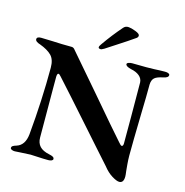

<svg xmlns="http://www.w3.org/2000/svg" viewBox="-122 -959 1049 1091"><g transform="rotate(15 402.0 -413.5)"><path d="M579 -49Q539 -93 496.5 -141.5Q454 -190 418 -230Q263 -405 200 -474Q190 -486 184 -486Q180 -486 178 -479.5Q176 -473 176 -466V-403L177 -109Q177 -77 195 -57.5Q213 -38 252 -30Q267 -27 274.5 -22.5Q282 -18 282 -10Q282 -4 274 -0.5Q266 3 255 3Q225 3 193 1Q167 -1 150 -1Q139 -1 91 2Q67 4 58 4Q48 4 40 0.5Q32 -3 32 -9Q32 -17 39 -21.5Q46 -26 60 -30Q107 -45 114 -111Q133 -315 133 -508Q133 -556 109.5 -579.5Q86 -603 40 -620Q29 -623 20 -629Q11 -635 11 -643Q11 -658 36 -658Q59 -658 105 -656Q156 -653 217 -653Q229 -653 238 -640Q268 -606 412 -438Q567 -256 618 -199Q631 -183 637 -183Q641 -183 643.5 -187.5Q646 -192 646 -200V-357Q646 -494 645 -558Q644 -581 625.5 -596.5Q607 -612 576 -618Q543 -626 543 -639Q543 -645 552.5 -648.5Q562 -652 573 -652L657 -651L705 -652Q737 -654 767 -654Q779 -654 786.5 -650.5Q794 -647 794 -641Q794 -626 765 -620Q729 -613 715 -600.5Q701 -588 700 -561Q700 -494 697 -387Q693 -219 693 -141Q693 -118 695.5 -89Q698 -60 699 -51Q702 -30 702 -20Q702 18 676 18Q661 18 633 1Q605 -16 579 -49ZM366 -691Q366 -698 375 -710Q421 -776 471 -833Q483 -847 502 -845Q517 -844 543 -834Q569 -824 569 -813Q569 -807 565.5 -802.5Q562 -798 552 -792Q524 -772 462 -732Q418 -704 399 -691Q383 -681 376 -683Q366 -684 366 -691Z"/></g></svg>

Font: EB Garamond SemiBold
Style: Regular
Weight: 600
Designer: Georg Duffner and Octavio Pardo
Foundry: Georg Duffner
Version: Version 1.000